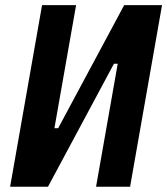

<svg xmlns="http://www.w3.org/2000/svg" viewBox="-20 -713 639 733"><path d="M108.4 0 147.9 -223.6H202.1L454.1 -693.4H488.3L448.7 -469.7H415L163.1 0ZM18.6 0 140.6 -693.4H270.5L148.4 0ZM346.7 0 468.8 -693.4H598.6L476.6 0Z"/></svg>

Font: Cascadia Mono NF
Style: Italic
Weight: 400
Italic angle: -10°
Monospace: yes
Designer: Aaron Bell
Foundry: Saja Typeworks
Version: Version 2404.023